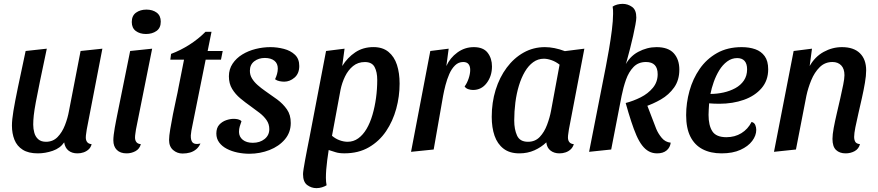

<svg xmlns="http://www.w3.org/2000/svg" viewBox="-20 -774 4546 994"><path d="M176 20Q127.3 20 97.7 1.2Q68 -17.5 54.9 -50.2Q41.8 -83 41.8 -123.8Q41.8 -153.3 49.5 -200.1Q57.2 -246.8 72.8 -321.8Q88.3 -396.8 112.7 -510L222.3 -522Q200.7 -420.3 187 -353.8Q173.3 -287.3 165.5 -245.2Q157.7 -203.2 154.8 -176.8Q152 -150.3 152 -128.8Q152 -107 157.7 -86.6Q163.3 -66.2 178 -53.1Q192.7 -40 218.2 -40Q254 -40 277.9 -64.4Q301.8 -88.8 316.2 -125.9Q330.7 -163 337.2 -200.2L397.2 -510L510 -522L429.2 -104.2Q428.2 -95.3 426.2 -83.3Q424.2 -71.3 424.2 -62.2Q424.2 -47.2 431.6 -38Q439 -28.8 454.3 -27.7Q450.5 -11.3 439.1 -0.8Q427.7 9.7 412.8 14.8Q398 20 381 20Q352.8 20 334.7 5.6Q316.5 -8.8 312.2 -37Q291.7 -6.7 253 6.7Q214.3 20 176 20Z M635.2 20Q602.8 20 584.8 2.1Q566.8 -15.8 566.8 -47.8Q566.8 -59.7 568.8 -76.7Q570.8 -93.7 574.1 -112.2Q577.3 -130.7 580.6 -147.2Q583.8 -163.8 586.2 -175.7L653.8 -510L767.7 -522L684 -104.2Q683 -96.2 681 -83.4Q679 -70.7 679 -62.2Q679 -47.2 686.4 -38Q693.8 -28.8 709.2 -27.7Q702.8 -3.2 681.6 8.4Q660.3 20 635.2 20ZM735.7 -598Q704 -598 683.1 -613.6Q662.2 -629.2 662.2 -660Q662.2 -692.7 684.2 -708.5Q706.3 -724.3 738 -724.3Q770.3 -724.3 791.3 -708.6Q812.3 -692.8 812.3 -662Q812.3 -629.3 790.2 -613.7Q768 -598 735.7 -598Z M924.8 20.8Q897.3 20.8 876.3 2.8Q855.3 -15.2 855.3 -49.3Q855.3 -69.3 861.4 -105.5Q867.5 -141.7 875.5 -183Q883.5 -224.3 892 -261.8Q900.5 -299.3 904.3 -321.7L932.7 -465H861.7L865.7 -495Q914.3 -513 961 -542.8Q1007.7 -572.7 1043.8 -609.3H1075L1055 -510H1133L1124 -465H1044.7L976.2 -124.7Q972.7 -109.2 970.7 -96.7Q968.7 -84.2 967.8 -73Q967 -45.7 978.2 -35.2Q989.3 -24.8 1017.8 -31Q1009.3 -12.3 995.4 -0.9Q981.5 10.5 963.9 15.7Q946.3 20.8 924.8 20.8Z M1271.7 22Q1240.3 22 1209.7 15.7Q1179 9.3 1154.1 -3.7Q1129.2 -16.7 1114.6 -36.6Q1100 -56.5 1100 -82.8Q1100.2 -111.8 1114.9 -128.1Q1129.7 -144.3 1150.6 -151.6Q1171.5 -158.8 1190 -158.8Q1201.2 -158.8 1212.2 -156.3Q1223.3 -153.8 1230.2 -146.3Q1225.2 -132.2 1221.2 -119.5Q1217.3 -106.8 1217.3 -90.8Q1217.7 -65.8 1236.9 -50.2Q1256.2 -34.7 1289 -34.7Q1325.3 -34.7 1349.8 -54.2Q1374.2 -73.8 1374.2 -105.3Q1374.3 -131.3 1360.2 -151.8Q1346.2 -172.2 1323.8 -189.6Q1301.5 -207 1277 -224.3Q1249.7 -243.5 1224.1 -264.8Q1198.5 -286.2 1181.8 -313.7Q1165 -341.2 1165 -379.2Q1165.2 -416 1184.2 -444.4Q1203.2 -472.8 1234.3 -491.9Q1265.5 -511 1303.6 -520.5Q1341.7 -530 1379.8 -530Q1414.8 -530 1449.5 -521Q1484.2 -512 1506.8 -490.7Q1529.5 -469.3 1529.3 -432.2Q1529.2 -393.2 1504.8 -372.2Q1480.3 -351.2 1451.3 -351.2Q1440.3 -351.2 1427 -353.8Q1413.7 -356.3 1404 -363.8Q1410.5 -377.3 1414.2 -391Q1418 -404.7 1418.2 -418.8Q1418.3 -445.2 1400.6 -459.5Q1382.8 -473.8 1351.3 -474Q1319 -474 1296.4 -456.7Q1273.8 -439.3 1273.7 -408Q1273.5 -385.8 1284.6 -367.7Q1295.7 -349.5 1313.8 -333.6Q1331.8 -317.7 1353.3 -302.7Q1384.3 -281.7 1414.8 -259.2Q1445.2 -236.7 1465.3 -207.9Q1485.5 -179.2 1485.3 -137.2Q1485.2 -88.3 1454.8 -52.4Q1424.3 -16.5 1375.3 2.7Q1326.3 21.8 1271.7 22Z M1763.3 19.8Q1735.2 19.8 1717.8 14.1Q1700.3 8.3 1670.2 -1L1572 -8.8L1668 -510L1763.8 -522L1751.7 -432.2Q1779 -476.2 1819.4 -503.2Q1859.8 -530.2 1913.3 -530.2Q1961.2 -530.2 1991.2 -505.4Q2021.3 -480.7 2035.1 -438.2Q2048.8 -395.8 2048.8 -341Q2048.8 -274.8 2031.3 -210.8Q2013.8 -146.7 1978.8 -94.8Q1943.7 -42.8 1889.8 -11.5Q1836 19.8 1763.3 19.8ZM1618.2 200Q1592.2 200 1570.5 184Q1548.8 168 1548.8 127.3Q1548.8 119.5 1551.8 99.8Q1554.8 80.2 1559.6 54.4Q1564.3 28.7 1569.7 1Q1575 -26.7 1579.8 -50.3L1690.3 -48.3Q1681.3 0.8 1674.2 54.3Q1667.2 107.8 1667.2 146.8Q1667.2 157.5 1668.2 167.3Q1669.3 177.2 1670.8 185.2Q1661.3 191.2 1647.2 195.6Q1633.2 200 1618.2 200ZM1779.7 -40Q1810.2 -40 1834.8 -57.8Q1859.3 -75.5 1877.8 -106.8Q1896.2 -138.2 1908.2 -179.2Q1920.3 -220.3 1926.7 -266.8Q1933 -313.2 1933 -360.2Q1933 -401.5 1919.2 -427.2Q1905.3 -452.8 1869 -452.8Q1833.3 -452.8 1807.8 -432Q1782.3 -411.2 1766.3 -378.2Q1750.3 -345.2 1743 -309.3L1698.8 -71Q1717 -55.5 1738.3 -47.8Q1759.7 -40 1779.7 -40Z M2108 12 2207.7 -510 2302.8 -522 2290.8 -432Q2309.8 -474.5 2347.9 -502.2Q2386 -530 2432.8 -530Q2482.3 -530 2504.7 -500.8Q2527 -471.7 2527 -430Q2527 -380.5 2499.8 -344.3Q2472.7 -308.2 2428.8 -308.2Q2417.3 -308.2 2404.7 -312.2Q2392 -316.3 2385.3 -326.3Q2397.7 -342.8 2406 -367.2Q2414.3 -391.7 2414.3 -411.8Q2414.3 -431.2 2405.6 -442.1Q2396.8 -453 2378 -453Q2353.5 -453 2335.7 -435.4Q2317.8 -417.8 2306 -390.7Q2294.2 -363.5 2286.3 -333.2Q2278.5 -302.8 2274 -278L2225.2 0Z M2668.8 20Q2618.3 20 2586.7 -4.5Q2555 -29 2540.3 -71.4Q2525.7 -113.8 2525.7 -169Q2525.7 -243.3 2545.9 -308.6Q2566.2 -373.8 2603.4 -423.8Q2640.7 -473.8 2691 -501.9Q2741.3 -530 2800.7 -530Q2849.5 -530 2904.3 -509.3L3005.3 -522L2925.3 -104.2Q2924.3 -95.3 2922.3 -83.3Q2920.3 -71.3 2920.3 -62.2Q2920.3 -47.2 2927.8 -38Q2935.2 -28.8 2950.7 -27.7Q2945.8 -11.3 2934.5 -0.8Q2923.2 9.7 2908.3 14.8Q2893.5 20 2876.3 20Q2849 20 2830.2 5.6Q2811.3 -8.8 2808.3 -37Q2782.3 -11.8 2746.8 4.1Q2711.3 20 2668.8 20ZM2713.3 -40Q2750.7 -40 2774.5 -65.2Q2798.3 -90.5 2812.2 -127.9Q2826.2 -165.3 2832.7 -200.2L2877 -439.2Q2857.5 -454.7 2835.7 -462.3Q2813.8 -470 2795.7 -470Q2765.2 -470 2740.6 -452.2Q2716 -434.5 2697.5 -403.2Q2679 -371.8 2666.5 -330.8Q2654 -289.7 2648.1 -243.2Q2642.2 -196.8 2642.2 -149.8Q2642.2 -104.5 2656.8 -72.2Q2671.5 -40 2713.3 -40Z M3029.8 12 3117.7 -435.2 3212.3 -428.2Q3237.8 -480.8 3283.8 -505.4Q3329.8 -530 3378.8 -530Q3439.7 -530 3468.3 -498.2Q3497 -466.3 3497 -413.7Q3497 -359 3470 -321.1Q3443 -283.2 3401.7 -259.3Q3360.3 -235.5 3317 -221.3L3219.2 -240.7Q3259.2 -251.2 3297.1 -270.2Q3335 -289.3 3359.9 -319.3Q3384.8 -349.3 3384.8 -389.8Q3384.8 -453 3324.3 -453Q3284.7 -453 3259.8 -427.2Q3235 -401.5 3220.8 -361.4Q3206.7 -321.3 3198.2 -278.3L3144.2 0ZM3382.2 20Q3358.5 20 3339.5 9.8Q3320.5 -0.3 3304.5 -21.1Q3288.5 -41.8 3274.9 -73Q3261.3 -104.2 3247.6 -146.2Q3233.8 -188.3 3219.2 -240.7L3325.8 -241.2L3377.3 -107Q3387.5 -82.3 3405.9 -60.2Q3424.3 -38.2 3452.3 -35.3Q3449.3 -10.5 3431.1 4.8Q3412.8 20 3382.2 20ZM3211.7 -415.7 3116 -426.3Q3124.2 -467.5 3132.8 -518.4Q3141.5 -569.3 3147.7 -618.2Q3153.8 -667.2 3154 -702.3Q3154.2 -713.7 3153.7 -722.8Q3153.2 -732 3151.7 -739.8Q3161.7 -746.8 3175.4 -750.4Q3189.2 -754 3203.7 -754Q3230.2 -754 3252.3 -738.3Q3274.5 -722.7 3274.2 -682.7Q3274.2 -671.5 3269.6 -646Q3265 -620.5 3257.7 -588.1Q3250.3 -555.7 3241.9 -522.4Q3233.5 -489.2 3225.5 -460.8Q3217.5 -432.3 3211.7 -415.7Z M3715.7 20Q3658.5 20 3617.2 -1.6Q3576 -23.2 3554.1 -66.8Q3532.2 -110.5 3532.2 -177.8Q3532.2 -241.2 3549.6 -303.8Q3567 -366.3 3602.2 -417.2Q3637.3 -468.2 3691.7 -499.1Q3746 -530 3819.8 -530Q3859 -530 3889.9 -519.2Q3920.8 -508.3 3938.9 -483.2Q3957 -458.2 3957 -415.2Q3957 -357.5 3922.7 -317.5Q3888.3 -277.5 3831.1 -257.2Q3773.8 -237 3704.7 -236.8Q3691.8 -236.7 3676.4 -237.4Q3661 -238.2 3651.2 -239Q3650.2 -222.5 3649.2 -207Q3648.2 -191.5 3648.2 -179.3Q3648.2 -124.7 3667.9 -94.2Q3687.7 -63.7 3740.7 -63.7Q3784.2 -63.7 3818.1 -84.5Q3852 -105.3 3871 -142.7Q3885 -139.3 3890.1 -127Q3895.2 -114.7 3895.2 -101.8Q3895.2 -72.3 3874.2 -44.3Q3853.2 -16.3 3813.2 1.8Q3773.3 20 3715.7 20ZM3658 -287.7Q3692.2 -287.7 3725.6 -295.1Q3759 -302.5 3786.8 -317.6Q3814.5 -332.7 3831.2 -357.2Q3847.8 -381.8 3847.8 -415.3Q3847.7 -444.2 3834.5 -458.8Q3821.3 -473.3 3796.3 -473.3Q3768.2 -473.3 3744.6 -455.8Q3721 -438.3 3703.8 -410.3Q3686.7 -382.3 3675.2 -349.9Q3663.7 -317.5 3658 -287.7Z M4357.7 20Q4326.8 20 4308.3 2.5Q4289.8 -15 4289.8 -55Q4289.8 -77 4296.2 -111.8Q4302.7 -146.7 4312 -186.3Q4321.3 -226 4330.2 -264.9Q4339 -303.8 4345.4 -335.6Q4351.8 -367.3 4351.8 -384.8Q4351.8 -418.2 4334.9 -435.6Q4318 -453 4289.7 -453Q4250.7 -453 4223.6 -426.2Q4196.5 -399.3 4179.9 -358.8Q4163.3 -318.3 4154.8 -278.3L4100.7 0L3987 12L4088.7 -510L4183.7 -522L4171.7 -432Q4198.8 -480.3 4244 -505.2Q4289.2 -530 4338.8 -530Q4400 -530 4432.1 -498.2Q4464.2 -466.5 4464.2 -409.8Q4464.2 -382.3 4457.8 -345.2Q4451.5 -308 4442.2 -266.7Q4433 -225.3 4423.8 -185.9Q4414.7 -146.5 4408.3 -114.8Q4402 -83 4402 -65.3Q4402 -50.2 4407.8 -40Q4413.5 -29.8 4432.2 -27.7Q4425.8 -3.2 4404.7 8.4Q4383.5 20 4357.7 20Z"/></svg>

Font: Sansita Swashed Light
Style: Regular
Weight: 300
Designer: Pablo Cosgaya
Foundry: Omnibus-Type
Version: Version 1.003